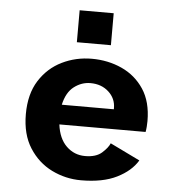

<svg xmlns="http://www.w3.org/2000/svg" viewBox="-52 -763 754 823"><g transform="rotate(5 325.0 -351.0)"><path d="M326.5 11Q260 11 200.5 -18.2Q141 -47.5 103.8 -105.8Q66.5 -164 66.5 -251Q66.5 -337.5 103.2 -395.5Q140 -453.5 199.8 -482.8Q259.5 -512 328 -512Q398 -512 457.2 -485Q516.5 -458 552.5 -403.8Q588.5 -349.5 588.5 -266.5Q588.5 -255 587.5 -242.2Q586.5 -229.5 584.5 -219.5H213.5Q221 -159 254.5 -126.5Q288 -94 335 -94Q382 -94 407 -116.2Q432 -138.5 440 -158L568.5 -95.5Q540.5 -49 480.2 -19Q420 11 326.5 11ZM331 -407.5Q293 -407.5 260.8 -383Q228.5 -358.5 216.5 -304.5H440.5V-309.5Q440.5 -351 409.5 -379.2Q378.5 -407.5 331 -407.5ZM257.5 -714.5H404V-577H257.5Z"/></g></svg>

Font: Trispace SemiBold
Style: Regular
Weight: 600
Designer: Tyler Finck
Foundry: Etcetera Type Company
Version: Version 1.210; ttfautohint (v1.8.3)